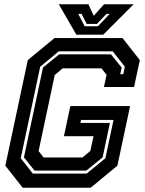

<svg xmlns="http://www.w3.org/2000/svg" viewBox="-20 -878 679 898"><path d="M86 0 5 -103 110 -597 235 -700H553L634 -597L607 -471H466L478.5 -528L454.5 -558.5H273L236 -527L160.5 -171.5L184 -141.5H365.5L402.5 -172L417.5 -241H279L309 -382H588.5L529 -103L404 0ZM133.5 -66H385.5L473 -138L511 -317H359L356 -303H494L460 -142L383.5 -80H141.5L92 -142L181 -562L257 -624H499L549 -562L542.5 -531H556.5L564 -566L507 -638H255L168 -566L77 -138ZM337 -716 255 -858H393.5L418.5 -804L466.5 -858H605L463 -716ZM376 -755H438L493 -813H477.5L433.5 -766H385.5L361.5 -813H346Z"/></svg>

Font: Tourney Thin
Style: Bold Italic
Weight: 700
Italic angle: -12°
Version: Version 1.015